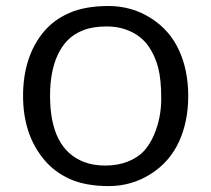

<svg xmlns="http://www.w3.org/2000/svg" viewBox="-20 -611 711 646"><path d="M173.3 -424.3Q148.4 -369.1 148.4 -289.1Q148.4 -110.4 261.7 -66.4Q293.9 -53.7 335.4 -54Q377 -54.2 410.2 -67.4Q443.4 -80.6 463.9 -102.5Q484.4 -125 498 -156.7Q522.5 -213.9 522.5 -278.8Q522.5 -343.8 512.2 -383.3Q502 -422.9 480.2 -454.6Q458.5 -486.3 421.4 -504.2Q384.3 -522 338.6 -522Q293 -522 260.7 -509.5Q228.5 -497.1 207.8 -475.8Q187 -454.6 173.3 -424.3ZM215.8 -8.3Q163.1 -32.2 128.9 -73.2Q57.6 -158.2 57.6 -288.1Q57.6 -419.9 127 -503.9Q161.1 -544.9 214.4 -567.9Q267.6 -590.8 345.2 -590.8Q422.9 -590.8 486.8 -550.5Q550.8 -510.3 582 -442.6Q613.3 -375 613.3 -288.1Q613.3 -201.2 581.8 -133.3Q550.3 -65.4 486.3 -25.1Q422.4 15.1 345.7 15.1Q269 15.1 215.8 -8.3Z"/></svg>

Font: Dhyana
Style: Regular
Weight: 400
Foundry: Vernon Adams
Version: Version 1.002; ttfautohint (v0.8.51-6076)